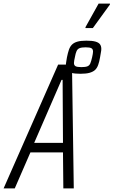

<svg xmlns="http://www.w3.org/2000/svg" viewBox="-47 -1047 750 1067"><path d="M-27 0 276 -688H353L363 0H305L303 -200H122L35 0ZM143 -253H303L301 -603H295ZM400 -637Q368 -637 350.5 -642Q333 -647 326 -656.5Q319 -666 319 -682Q319 -692 321 -703.5Q323 -715 325 -728Q330 -753 336 -770.5Q342 -788 353 -799Q364 -810 383 -815.5Q402 -821 433 -821Q465 -821 483 -816Q501 -811 508.5 -801Q516 -791 516 -775Q516 -766 513.5 -754.5Q511 -743 509 -728Q505 -704 498.5 -686Q492 -668 481 -658Q470 -648 451 -642.5Q432 -637 400 -637ZM405 -674Q428 -674 439 -678.5Q450 -683 455 -695Q460 -707 465 -729Q467 -739 468.5 -746.5Q470 -754 470 -760Q470 -774 461 -779Q452 -784 429 -784Q407 -784 395.5 -779.5Q384 -775 378.5 -763Q373 -751 369 -728Q367 -719 365.5 -711Q364 -703 364 -697Q364 -684 373 -679Q382 -674 405 -674ZM428 -891V-896L501 -1027H564V-1022L469 -891Z"/></svg>

Font: Saira Condensed Light
Style: Italic
Weight: 300
Width: 3
Italic angle: -12°
Designer: Hector Gatti with collaboration of the Omnibus-Type team
Foundry: Omnibus-Type
Version: Version 1.101